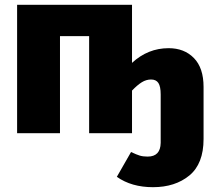

<svg xmlns="http://www.w3.org/2000/svg" viewBox="-20 -553 891 797"><path d="M615 224Q526 224 465 181L524 78Q547 89 560.5 93Q574 97 593 97Q646 97 647 40V-161Q647 -194 637.5 -208.5Q628 -223 607 -223Q587 -223 568.5 -211.5Q550 -200 528 -177V0H350V-403H229V0H51V-533H528V-292Q594 -353 680 -353Q745 -353 785 -312Q825 -271 825 -192V24Q825 127 766 175.5Q707 224 615 224Z"/></svg>

Font: Trujillo ExtraBold
Style: Regular
Weight: 800
Designer: Fira Sans original fonts by bBox Type GmbH, Carrois Corporate GbR, & Edenspiekermann AG / Changes by Cristiano Sobral
Foundry: Fira Sans original fonts by bBox Type GmbH, Carrois Corporate GbR, & Edenspiekermann AG / Changes by Cristiano Sobral
Version: Version 4.301;July 28, 2020;FontCreator 13.0.0.2655 64-bit